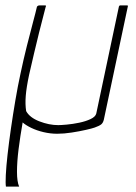

<svg xmlns="http://www.w3.org/2000/svg" viewBox="-20 -492 505 712"><path d="M192 4Q167 4 141.5 -2Q116 -8 95.5 -18Q75 -28 64 -38Q55 13 49 60.5Q43 108 43 145Q43 182 51 200Q33 200 21.5 200Q10 200 2 200Q0 189 1.5 157.5Q3 126 8 81.5Q13 37 20.5 -15Q28 -67 37 -120Q46 -173 56 -219Q67 -271 79.5 -321Q92 -371 102.5 -410Q113 -449 117 -467Q119 -470 121.5 -471Q124 -472 128 -472H145Q150 -472 150.5 -471Q151 -470 149 -465Q147 -457 140.5 -432Q134 -407 125 -371.5Q116 -336 106.5 -295Q97 -254 88 -215Q78 -168 75.5 -136.5Q73 -105 77 -80Q90 -56 126 -42Q162 -28 196 -28Q206 -28 228 -30Q250 -32 274 -37Q298 -42 316 -50.5Q334 -59 337 -71L421 -468Q422 -470 423 -471Q424 -472 425 -472H451Q453 -472 454 -471Q455 -470 454 -468L365 -48Q362 -36 355 -30.5Q348 -25 331 -19Q323 -16 299 -10.5Q275 -5 246 -0.5Q217 4 192 4Z"/></svg>

Font: Glory Thin
Style: Italic
Weight: 100
Italic angle: -12°
Designer: Robert Leuschke
Foundry: Robert Leuschke
Version: Version 1.011